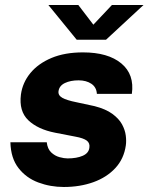

<svg xmlns="http://www.w3.org/2000/svg" viewBox="-20 -736 592 766"><path d="M234.5 10Q181 10 132.8 -8Q84.5 -26 53.8 -65.5Q23 -105 21.5 -168.5H166.5Q169.5 -142 184.2 -128Q199 -114 217.5 -109Q236 -104 249.5 -104Q286 -104 310 -114.5Q334 -125 336.5 -146.5Q339.5 -164.5 326.5 -174.8Q313.5 -185 280 -191L200 -206.5Q131 -220 93 -256.2Q55 -292.5 63.5 -359Q70 -406.5 101.2 -444.5Q132.5 -482.5 185.5 -504.8Q238.5 -527 311 -527Q411 -527 464 -483Q517 -439 506 -361.5H366.5Q365 -388 344.5 -401.8Q324 -415.5 293.5 -415.5Q261.5 -415.5 239 -404.8Q216.5 -394 213.5 -372.5Q211 -356 228.2 -346Q245.5 -336 285.5 -328L357.5 -312.5Q402 -301 428.2 -281.8Q454.5 -262.5 466.8 -240Q479 -217.5 481.8 -195.2Q484.5 -173 482 -156Q474.5 -102.5 440.2 -65.5Q406 -28.5 352.5 -9.2Q299 10 234.5 10ZM286 -577.5 173 -716H292.5L352.5 -637.5L426.5 -716H552.5L403 -577.5Z"/></svg>

Font: Public Sans Thin ExtraBold
Style: Italic
Weight: 800
Italic angle: -8°
Version: Version 2.001